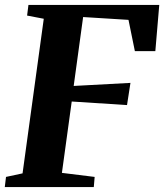

<svg xmlns="http://www.w3.org/2000/svg" viewBox="-26 -763 670 783"><path d="M-6.5 0 -1.5 -41.5 66 -56 152.5 -686.5 84.5 -699.5 90 -743H623.5L607.5 -554.5H524L498 -682L313 -693.5L274.5 -412.5L506 -425L492 -334.5L266.5 -349L226.5 -58L360 -41.5L356.5 0Z"/></svg>

Font: Merriweather 48pt ExtraBold
Style: Italic
Weight: 800
Italic angle: -7.8°
Version: Version 2.101